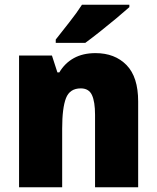

<svg xmlns="http://www.w3.org/2000/svg" viewBox="-20 -786 658 806"><path d="M381 -563Q462 -563 511 -513Q560 -463 560 -360V0H379V-304Q379 -359 366 -387Q353 -415 319 -415Q273 -415 257 -374Q241 -333 241 -246V0H60V-553H198L221 -482H229Q252 -521 290 -542Q328 -563 381 -563ZM523 -756Q503 -738 469.5 -710Q436 -682 400 -653.5Q364 -625 338 -606H214V-620Q239 -652 271 -692.5Q303 -733 324 -766H523Z"/></svg>

Font: Noto Sans SemiCondensed Black
Style: Regular
Weight: 900
Width: 4
Designer: Monotype Design Team
Foundry: Monotype Imaging Inc.
Version: Version 2.013; ttfautohint (v1.8.4.7-5d5b)